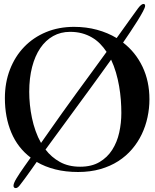

<svg xmlns="http://www.w3.org/2000/svg" viewBox="-20 -899 787 978"><path d="M710.9 -878.9Q719.2 -878.9 719.2 -869.1Q719.2 -861.3 708 -840.3Q696.8 -819.3 679.9 -792.2Q663.1 -765.1 643.3 -735.8Q623.5 -706.5 606.9 -682.1Q670.4 -633.3 705.8 -559.3Q741.2 -485.4 741.2 -393.1Q741.2 -347.2 731.4 -301.8Q721.7 -256.3 702.1 -215.3Q682.6 -174.3 652.6 -139.2Q622.6 -104 582.3 -78.1Q542 -52.2 491 -37.6Q439.9 -22.9 377.9 -22.9Q314.5 -22.9 262 -36.1Q209.5 -49.3 167 -74.2Q150.4 -50.8 135.5 -29.5Q120.6 -8.3 107.9 8.8Q91.3 30.8 80.6 44.9Q69.8 59.1 60.1 59.1Q55.7 59.1 52.2 56.4Q48.8 53.7 48.8 46.9Q48.8 34.7 64 9.5Q79.1 -15.6 104 -50.8L136.2 -96.2Q70.3 -146 37.6 -223.9Q4.9 -301.8 4.9 -398.9Q4.9 -478.5 30.8 -545.2Q56.6 -611.8 103.3 -660.2Q149.9 -708.5 214.6 -735.4Q279.3 -762.2 356.9 -762.2Q419.4 -762.2 474.1 -747.3Q528.8 -732.4 574.2 -705.1L639.2 -795.9Q665.5 -833 682.6 -856Q699.7 -878.9 710.9 -878.9ZM336.9 -736.8Q289.1 -736.8 250.7 -715.3Q212.4 -693.8 185.3 -654.1Q158.2 -614.3 143.6 -557.9Q128.9 -501.5 128.9 -431.2Q128.9 -399.4 132.3 -365.7Q135.7 -332 142.8 -298.1Q149.9 -264.2 161.4 -231.7Q172.9 -199.2 189 -170.9L231.9 -231.9Q260.3 -272.9 295.7 -322.3Q331.1 -371.6 369.1 -424.1Q407.2 -476.6 446.8 -530.3Q486.3 -584 522.9 -634.8Q507.8 -657.7 489.3 -676.5Q470.7 -695.3 447.5 -708.7Q424.3 -722.2 397 -729.5Q369.6 -736.8 336.9 -736.8ZM598.1 -323.2Q598.1 -355.5 595.5 -390.4Q592.8 -425.3 586.7 -460.4Q580.6 -495.6 570.6 -529.8Q560.5 -564 545.9 -595.2Q522.5 -562.5 494.1 -523.2Q465.8 -483.9 435.1 -441.9Q404.3 -399.9 373 -357.2Q341.8 -314.5 312.5 -274.4Q283.2 -234.4 257.3 -199.2Q231.4 -164.1 211.9 -137.2Q241.7 -98.1 285.2 -74Q328.6 -49.8 388.2 -49.8Q446.8 -49.8 486.8 -73.5Q526.9 -97.2 551.5 -135.7Q576.2 -174.3 587.2 -223.4Q598.1 -272.5 598.1 -323.2Z"/></svg>

Font: Henny Penny
Style: Regular
Weight: 400
Version: Version 1.001